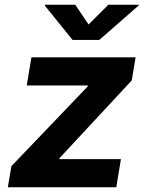

<svg xmlns="http://www.w3.org/2000/svg" viewBox="-20 -787 613 807"><path d="M12.9 0 27.9 -88.6 348.7 -423.7 349.4 -427.7H92.5L112 -545.9H549.9L533.7 -448.9L230 -122.2L229.3 -118.2H488.3L468.8 0ZM296.3 -767.1 352.2 -684 435.4 -767.1H563.1L562.4 -763.5L397.3 -619.1H285L168.3 -763.5L169 -767.1Z"/></svg>

Font: Inter
Style: Italic
Weight: 400
Italic angle: -9.3988°
Designer: Rasmus Andersson
Foundry: rsms
Version: Version 4.001;git-66647c0bb